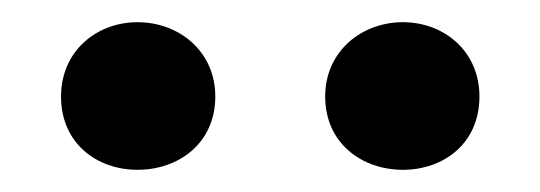

<svg xmlns="http://www.w3.org/2000/svg" viewBox="-20 -820 487 173"><path d="M104 -667C141 -667 174 -691 174 -733C174 -774 141 -800 104 -800C67 -800 35 -774 35 -733C35 -691 67 -667 104 -667ZM343 -667C380 -667 412 -691 412 -733C412 -774 380 -800 343 -800C306 -800 273 -774 273 -733C273 -691 306 -667 343 -667Z"/></svg>

Font: Noto Serif SC
Style: Bold
Weight: 700
Designer: Ryoko NISHIZUKA 西塚涼子 (kana & ideographs); Frank Grießhammer (Latin, Greek & Cyrillic); Wenlong ZHANG 张文龙 (bopomofo); San
Foundry: Adobe
Version: Version 2.001;hotconv 1.1.0;makeotfexe 2.6.0